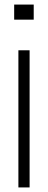

<svg xmlns="http://www.w3.org/2000/svg" viewBox="-20 -820 210 840"><path d="M42 -734V-800H127.5V-734ZM60.5 0V-600H109.5V0Z"/></svg>

Font: Big Shoulders Text ExtraLight
Style: Regular
Weight: 250
Version: Version 2.002